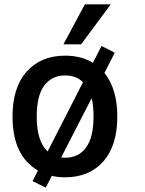

<svg xmlns="http://www.w3.org/2000/svg" viewBox="-20 -813 671 891"><path d="M282.2 9.8Q247.1 9.8 220.7 2.9L192.4 57.6L130.9 27.3L156.2 -21.5Q38.1 -89.8 38.1 -272.5Q38.1 -407.2 104 -481Q169.9 -554.7 282.2 -554.7Q357.4 -554.7 411.1 -521.5L451.2 -599.6L512.7 -568.4L464.8 -474.6Q524.4 -399.4 524.4 -272.5Q524.4 -137.7 459.5 -64Q394.5 9.8 282.2 9.8ZM150.4 -272.5Q150.4 -156.2 201.2 -110.4L365.2 -431.6Q334 -462.9 282.2 -462.9Q220.7 -462.9 185.5 -416Q150.4 -369.1 150.4 -272.5ZM263.7 -82Q270.5 -81.1 283.2 -81.1Q344.7 -81.1 379.4 -128.4Q414.1 -175.8 414.1 -272.5Q414.1 -322.3 405.3 -357.4ZM274.4 -607.4 374 -793H494.1L356.4 -607.4Z"/></svg>

Font: Min Sans SemiBold
Style: Regular
Weight: 600
Designer: Jinseong-Kim, NotoSansCJK, Nunito
Foundry: Jinseong-Kim
Version: Version 1.400;Glyphs 3.1.2 (3151)